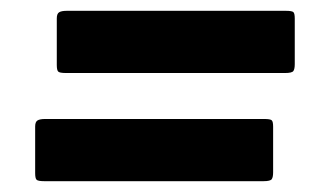

<svg xmlns="http://www.w3.org/2000/svg" viewBox="-20 -565 600 355"><path d="M103.5 -545H508.5Q520 -545 522.5 -542.5Q525 -540 525 -531V-446.5Q525 -437.5 522.5 -433.8Q520 -430 507 -430H102Q90 -430 87.5 -432.8Q85 -435.5 85 -445V-531Q85 -539.5 89.2 -542.2Q93.5 -545 103.5 -545ZM63.5 -345H468.5Q480 -345 482.5 -342.5Q485 -340 485 -331V-246.5Q485 -237.5 482.5 -233.8Q480 -230 467 -230H62Q50 -230 47.5 -232.8Q45 -235.5 45 -245V-331Q45 -339.5 49.2 -342.2Q53.5 -345 63.5 -345Z"/></svg>

Font: Besley* Narrow Fatface
Style: Italic
Weight: 900
Width: 4
Italic angle: -13°
Designer: Owen Earl
Foundry: indestructible type*
Version: Version 3.000; ttfautohint (v1.8.3)